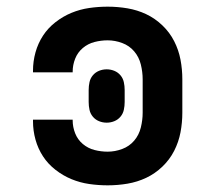

<svg xmlns="http://www.w3.org/2000/svg" viewBox="-20 -548 640 576"><path d="M303 8Q275 8 247.5 4Q220 0 194.5 -10.5Q169 -21 146.5 -38.5Q124 -56 109 -79Q94 -102 86.5 -129Q79 -156 79 -184V-189H198V-187Q198 -167 205.5 -148Q213 -129 228.5 -116Q244 -103 263.5 -98Q283 -93 303 -93Q325 -93 346.5 -101Q368 -109 382.5 -126Q397 -143 402.5 -165.5Q408 -188 408 -210V-310Q408 -332 402.5 -354.5Q397 -377 382.5 -394Q368 -411 346.5 -419Q325 -427 303 -427Q283 -427 263.5 -422Q244 -417 228.5 -404Q213 -391 205.5 -372Q198 -353 198 -333V-331H79V-336Q79 -364 86.5 -391Q94 -418 109 -441Q124 -464 146.5 -481.5Q169 -499 194.5 -509.5Q220 -520 247.5 -524Q275 -528 303 -528Q333 -528 362.5 -523Q392 -518 418.5 -505.5Q445 -493 467 -472Q489 -451 502.5 -424.5Q516 -398 521.5 -369Q527 -340 527 -310V-210Q527 -180 521.5 -151Q516 -122 502.5 -95.5Q489 -69 467 -48Q445 -27 418.5 -14.5Q392 -2 362.5 3Q333 8 303 8ZM300 -180Q288 -180 277 -184.5Q266 -189 258.5 -198Q251 -207 248.5 -218.5Q246 -230 246 -242V-278Q246 -290 248.5 -301.5Q251 -313 258.5 -322Q266 -331 277 -335.5Q288 -340 300 -340Q312 -340 323 -335.5Q334 -331 341.5 -322Q349 -313 351.5 -301.5Q354 -290 354 -278V-242Q354 -230 351.5 -218.5Q349 -207 341.5 -198Q334 -189 323 -184.5Q312 -180 300 -180Z"/></svg>

Font: R Plex Mono
Style: Bold
Weight: 700
Monospace: yes
Designer: Belleve Invis
Foundry: Belleve Invis
Version: Version 31.8.0